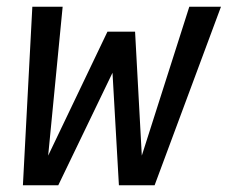

<svg xmlns="http://www.w3.org/2000/svg" viewBox="-20 -550 676 570"><path d="M48 0 76 -530H166L123 -88L299 -456H381L401 -88L542 -530H636L439 0H333L314 -334L153 0Z"/></svg>

Font: Geist Mono
Style: Italic
Weight: 400
Italic angle: -12°
Monospace: yes
Designer: Basement.studio, Andrés Briganti, Mateo Zaragoza
Foundry: Basement.studio, Vercel, Andrés Briganti, Guido Ferreyra, Mateo Zaragoza
Version: Version 1.500